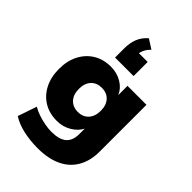

<svg xmlns="http://www.w3.org/2000/svg" viewBox="-287 -927 1232 1232"><g transform="rotate(45 329.0 -311.0)"><path d="M300 191Q234 191 172 177.5Q110 164 65 135L109 6Q134 21 165 31.5Q196 42 228.5 48Q261 54 288 54Q359 54 392.5 25.5Q426 -3 426 -62V-114H427Q408 -74 363.5 -47Q319 -20 264 -20Q196 -20 145.5 -50.5Q95 -81 66.5 -136.5Q38 -192 38 -266Q38 -340 66.5 -395Q95 -450 145.5 -481Q196 -512 264 -512Q320 -512 364 -485.5Q408 -459 426 -416V-500H598V-76Q598 9 563 69Q528 129 462 160Q396 191 300 191ZM319 -156Q364 -156 391 -185.5Q418 -215 418 -266Q418 -317 391 -346Q364 -375 319 -375Q273 -375 246 -346Q219 -317 219 -266Q219 -215 246 -185.5Q273 -156 319 -156ZM241 -572V-657Q241 -704 256 -743Q271 -782 307 -813L371 -772Q348 -751 337.5 -726Q327 -701 327 -679L291 -700H409V-572Z"/></g></svg>

Font: Nunito Sans 9pt Black
Style: Regular
Weight: 900
Version: Version 3.101;gftools[0.9.27]